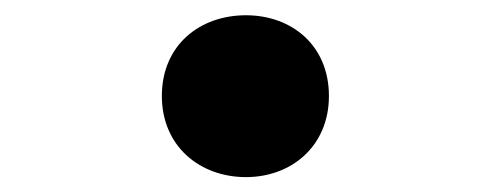

<svg xmlns="http://www.w3.org/2000/svg" viewBox="-20 -218 660 258"><path d="M310.5 20C371.5 20 422 -21.5 422 -89C422 -157.5 371.5 -197.5 310.5 -197.5C248.5 -197.5 197.5 -157.5 197.5 -89C197.5 -21.5 248.5 20 310.5 20Z"/></svg>

Font: Monaspace Neon
Style: Bold
Weight: 700
Designer: Riley Cran & the Lettermatic Team
Foundry: Lettermatic
Version: Version 1.200 (Monaspace Neon)